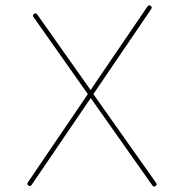

<svg xmlns="http://www.w3.org/2000/svg" viewBox="-20 -682 678 713"><path d="M85.4 6.8Q78.6 2.4 83.5 -4.9L306.2 -332.5L104.5 -618.7Q99.6 -626 106.4 -630.4Q113.8 -635.3 118.2 -628.4L316.4 -347.7L527.8 -658.2Q532.2 -665 539.6 -660.2Q546.4 -655.8 541.5 -648.4L326.7 -332.5L559.6 -2.9Q564.5 4.4 557.6 8.8Q550.3 13.7 545.9 6.8L316.9 -317.9L97.2 4.9Q92.8 11.7 85.4 6.8Z"/></svg>

Font: Mikhak-DS1-FD Thin
Style: Regular
Weight: 100
Designer: Amin Abedi
Version: Version 3.2